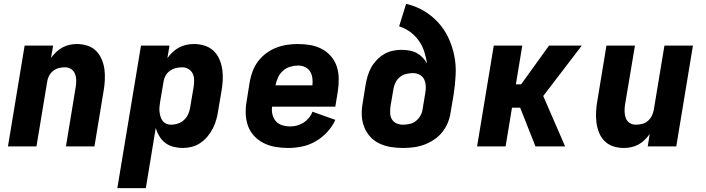

<svg xmlns="http://www.w3.org/2000/svg" viewBox="-20 -755 3640 990"><path d="M21 0 107 -520H254L243 -456Q255 -473 270 -487Q285 -501 302.5 -510.5Q320 -520 339 -524Q358 -528 376 -528Q405 -528 431 -519.5Q457 -511 475.5 -492.5Q494 -474 504.5 -449Q515 -424 518.5 -397Q522 -370 520.5 -341.5Q519 -313 514 -285L467 0H320L370 -304Q373 -322 373 -340Q373 -358 367 -373.5Q361 -389 347 -398.5Q333 -408 315 -408Q299 -408 283 -404Q267 -400 253.5 -389Q240 -378 232.5 -363Q225 -348 223 -332L168 0Z M585 215 707 -520H854L843 -455Q855 -472 870.5 -486.5Q886 -501 904 -510.5Q922 -520 941.5 -524Q961 -528 980 -528Q1009 -528 1035.5 -519.5Q1062 -511 1081 -493Q1100 -475 1111 -450Q1122 -425 1126 -397.5Q1130 -370 1128.5 -341.5Q1127 -313 1122 -285L1105 -185Q1102 -162 1095.5 -139Q1089 -116 1078 -94Q1067 -72 1051 -52.5Q1035 -33 1014 -18.5Q993 -4 969.5 2Q946 8 923 8Q898 8 874.5 2Q851 -4 832.5 -18Q814 -32 802 -52Q790 -72 783 -95L732 215ZM862 -112Q880 -112 898 -118Q916 -124 930 -137.5Q944 -151 951.5 -169Q959 -187 961 -204L978 -304Q981 -323 981 -341Q981 -359 974 -374.5Q967 -390 952 -399Q937 -408 919 -408Q903 -408 886.5 -404Q870 -400 855.5 -389.5Q841 -379 833 -363.5Q825 -348 823 -332L806 -232Q804 -219 802.5 -205.5Q801 -192 802.5 -179Q804 -166 807.5 -154Q811 -142 818.5 -132Q826 -122 837.5 -117Q849 -112 862 -112Z M1466 8Q1432 8 1400 2.5Q1368 -3 1340 -17Q1312 -31 1290.5 -54Q1269 -77 1258.5 -106.5Q1248 -136 1247 -169Q1246 -202 1252 -235L1268 -335Q1273 -363 1283.5 -390Q1294 -417 1312 -440.5Q1330 -464 1354 -481.5Q1378 -499 1405.5 -509.5Q1433 -520 1461 -524Q1489 -528 1516 -528Q1549 -528 1580.5 -522.5Q1612 -517 1639.5 -502.5Q1667 -488 1687 -464.5Q1707 -441 1716.5 -412Q1726 -383 1726.5 -350.5Q1727 -318 1722 -285L1709 -205H1383Q1380 -184 1385 -164Q1390 -144 1403 -129.5Q1416 -115 1435.5 -109Q1455 -103 1476 -103Q1493 -103 1510.5 -107.5Q1528 -112 1544 -122Q1560 -132 1572.5 -147Q1585 -162 1591 -179L1709 -137Q1694 -103 1667 -74Q1640 -45 1607 -26Q1574 -7 1537.5 0.5Q1501 8 1466 8ZM1591 -315Q1593 -335 1590.5 -353.5Q1588 -372 1578.5 -387Q1569 -402 1552.5 -409.5Q1536 -417 1517 -417Q1497 -417 1476.5 -411Q1456 -405 1439.5 -390.5Q1423 -376 1414 -356.5Q1405 -337 1401 -317V-315Z M2058 8Q2026 8 1995 3Q1964 -2 1936.5 -15Q1909 -28 1889 -50Q1869 -72 1858 -100Q1847 -128 1845.5 -159.5Q1844 -191 1850 -223L1865 -317Q1869 -340 1875.5 -362.5Q1882 -385 1893.5 -406Q1905 -427 1922 -445Q1939 -463 1960 -475.5Q1981 -488 2004 -493Q2027 -498 2049 -498Q2070 -498 2090.5 -494.5Q2111 -491 2128 -482Q2145 -473 2158.5 -459Q2172 -445 2182 -428Q2177 -460 2167 -490.5Q2157 -521 2138.5 -546.5Q2120 -572 2095 -590.5Q2070 -609 2038 -619L2074 -735Q2123 -724 2164.5 -699.5Q2206 -675 2238.5 -640Q2271 -605 2291.5 -561.5Q2312 -518 2322 -469.5Q2332 -421 2329.5 -369.5Q2327 -318 2319 -267L2303 -173Q2299 -146 2288 -120Q2277 -94 2259 -72Q2241 -50 2216.5 -34Q2192 -18 2166 -8.5Q2140 1 2112 4.5Q2084 8 2058 8ZM2058 -112Q2075 -112 2093 -116Q2111 -120 2125 -131.5Q2139 -143 2148 -159Q2157 -175 2159 -192L2172 -270Q2176 -289 2175.5 -308Q2175 -327 2168 -343.5Q2161 -360 2145 -369Q2129 -378 2110 -378Q2093 -378 2075.5 -374Q2058 -370 2043.5 -359Q2029 -348 2020.5 -331.5Q2012 -315 2009 -298L1993 -204Q1991 -186 1992 -169Q1993 -152 2001.5 -138.5Q2010 -125 2025.5 -118.5Q2041 -112 2058 -112Z M2741 0 2662 -200H2620L2587 0H2440L2526 -520H2673L2640 -320H2667L2811 -520H2980L2781 -260L2894 0Z M3197 8Q3168 8 3142 -0.5Q3116 -9 3097.5 -27.5Q3079 -46 3069 -71Q3059 -96 3055.5 -123Q3052 -150 3053.5 -178.5Q3055 -207 3060 -235L3107 -520H3254L3203 -216Q3200 -198 3200.5 -180Q3201 -162 3206.5 -146.5Q3212 -131 3226 -121.5Q3240 -112 3258 -112Q3274 -112 3290.5 -116Q3307 -120 3320 -131Q3333 -142 3340.5 -157Q3348 -172 3351 -188L3406 -520H3553L3467 0H3320L3330 -64Q3318 -47 3303.5 -33Q3289 -19 3271.5 -9.5Q3254 0 3234.5 4Q3215 8 3197 8Z"/></svg>

Font: Iosevka Aile Heavy
Style: Italic
Weight: 900
Italic angle: -9°
Designer: Belleve Invis
Foundry: Belleve Invis
Version: Version 31.1.0; ttfautohint (v1.8.4)